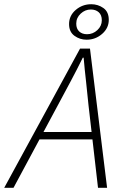

<svg xmlns="http://www.w3.org/2000/svg" viewBox="-64 -889 572 909"><path d="M-44 0 315 -659H362L443 0H400L355 -391Q350 -446 343.5 -502Q337 -558 332 -616H328Q299 -557 270 -503Q241 -449 210 -391L0 0ZM105 -229 115 -264H397L389 -229ZM346 -701Q314 -701 288.5 -719.5Q263 -738 263 -775Q263 -815 294.5 -842Q326 -869 368 -869Q400 -869 425.5 -851Q451 -833 451 -795Q451 -756 419.5 -728.5Q388 -701 346 -701ZM348 -727Q376 -727 397 -746.5Q418 -766 418 -793Q418 -818 403.5 -831Q389 -844 366 -844Q339 -844 318 -824.5Q297 -805 297 -777Q297 -753 311 -740Q325 -727 348 -727Z"/></svg>

Font: Source Sans 3 ExtraLight Light
Style: Italic
Weight: 300
Italic angle: -11°
Version: Version 3.052;hotconv 1.1.0;makeotfexe 2.6.0